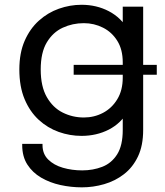

<svg xmlns="http://www.w3.org/2000/svg" viewBox="-20 -559 691 804"><path d="M323 225.5Q277.5 225.5 233 215.8Q188.5 206 152.2 184.8Q116 163.5 94.5 130Q73 96.5 73 48.5Q73 47.5 73 46Q73 44.5 73 43.5H158Q158 44.5 158 46Q158 47.5 158 48.5Q158 85.5 181.8 109Q205.5 132.5 243.5 143.5Q281.5 154.5 324.5 154.5Q369.5 154.5 408.2 139.5Q447 124.5 470.5 87.5Q494 50.5 494 -15V-531H579.5V-15Q579.5 50.5 557.8 96.2Q536 142 499 170.5Q462 199 416.2 212.2Q370.5 225.5 323 225.5ZM321.5 10Q272.5 10 226 -6.5Q179.5 -23 142.2 -57.2Q105 -91.5 83 -143.8Q61 -196 61 -268Q61 -337 83.2 -388Q105.5 -439 142.8 -472.5Q180 -506 226.5 -522.5Q273 -539 321.5 -539Q384 -539 435.5 -512.2Q487 -485.5 518 -432.5Q549 -379.5 549 -299.5Q549 -298 549 -296Q549 -294 549 -292.5H494Q494 -294 494 -295.2Q494 -296.5 494 -298Q494 -351.5 471.2 -388Q448.5 -424.5 411.2 -443.2Q374 -462 331 -462Q284 -462 242.8 -443Q201.5 -424 176 -381.5Q150.5 -339 150.5 -268Q150.5 -197 176 -152.5Q201.5 -108 242.8 -87.5Q284 -67 331 -67Q374.5 -67 411.5 -86.5Q448.5 -106 471.2 -143.5Q494 -181 494 -234L549 -230.5Q549 -149.5 518 -96Q487 -42.5 435.5 -16.2Q384 10 321.5 10ZM288.5 -246V-287.5H636.5V-246Z"/></svg>

Font: Epilogue
Style: Regular
Weight: 400
Designer: Tyler Finck
Foundry: Etcetera Type Co
Version: Version 2.112